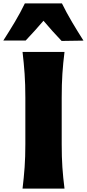

<svg xmlns="http://www.w3.org/2000/svg" viewBox="-69 -1117 515 1137"><path d="M64.5 0Q72.3 -64.9 76.7 -125.7Q81.1 -186.5 81.1 -263.2V-538.6Q81.1 -617.7 76.7 -680.4Q72.3 -743.2 64.5 -809.6H313Q304.7 -743.2 300.5 -680.4Q296.4 -617.7 296.4 -538.6V-263.2Q296.4 -186.5 300.5 -125.7Q304.7 -64.9 313 0ZM295.9 -874.5Q267.6 -903.8 241 -933.8Q214.4 -963.9 188.5 -994.1Q163.1 -964.4 136.7 -935.1Q110.4 -905.8 83 -877H-49.3Q-14.2 -931.6 18.8 -986.8Q51.8 -1042 78.1 -1096.7H297.9Q324.7 -1042 357.4 -986.8Q390.1 -931.6 425.3 -876.5Z"/></svg>

Font: Pinar-DS3-FD ExtraBold
Style: Regular
Weight: 800
Designer: Amin Abedi
Version: Version 3.000